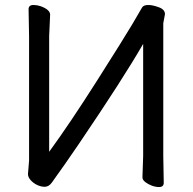

<svg xmlns="http://www.w3.org/2000/svg" viewBox="-20 -734 778 774"><path d="M621.1 20Q606.9 20 592 14.4Q577.1 8.8 565.7 0Q554.2 -8.8 554.2 -19L557.1 -105V-557.1Q477.1 -418 297.9 -153.8Q242.2 -71.8 189 2Q176.8 19 160.2 19Q145 19 129.4 11.5Q113.8 3.9 103.3 -8.1Q92.8 -20 92.8 -32.2L97.2 -86.9V-587.9L95.2 -696.8Q95.2 -713.9 115.2 -713.9Q128.9 -713.9 144 -709Q182.1 -694.8 182.1 -674.8L178.2 -588.9V-122.1Q261.2 -235.8 370.6 -408Q480 -580.1 513.4 -636.5Q546.9 -692.9 552.5 -703.4Q558.1 -713.9 578.1 -713.9Q595.2 -713.9 620.1 -704.8Q645 -695.8 645 -676.8L638.2 -640.1V-106L640.1 2.9Q640.1 20 621.1 20Z"/></svg>

Font: LXGW WenKai Screen
Style: Regular
Weight: 400
Designer: LXGW / Fontworks Inc.
Foundry: LXGW / Fontworks Inc.
Version: Version 1.510;January 18,2025